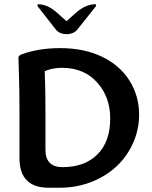

<svg xmlns="http://www.w3.org/2000/svg" viewBox="-20 -885 715 905"><path d="M274.4 -97.2Q379.4 -97.2 439.5 -157.5Q499.5 -217.8 499.5 -326.2Q499.5 -427.7 438.2 -496.1Q377 -564.5 274.4 -565.4Q227.1 -565.4 190.9 -549.8Q194.3 -461.9 194.3 -359.9V-179.2Q194.3 -97.2 274.4 -97.2ZM262.7 -658.2Q377 -658.2 461.2 -617.4Q545.4 -576.7 590.6 -504.6Q635.7 -432.6 635.7 -344.2Q635.7 -253.4 587.6 -173.1Q539.6 -92.8 452.4 -46.4Q365.2 0 259.8 0H210Q71.8 0 71.8 -139.6V-357.9Q71.8 -469.2 69.3 -530.8Q66.9 -592.3 66.9 -612.8Q66.9 -623.5 82 -628.9Q162.6 -658.2 262.7 -658.2ZM432.1 -865.2V-855.5L345.7 -747.1Q327.6 -724.1 293.9 -724.1Q259.8 -724.1 242.2 -747.1L157.2 -855.5V-865.2Q204.1 -865.2 248.5 -825.2L293.5 -785.2L338.4 -825.2Q383.3 -865.2 432.1 -865.2Z"/></svg>

Font: Bainsley
Style: Bold
Weight: 700
Designer: Paul James MIller
Foundry: High-Logic / Made with FontCreator
Version: Version 1.411;March 28, 2021;FontCreator 13.0.0.2683 64-bit